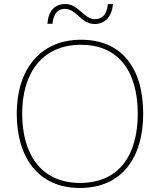

<svg xmlns="http://www.w3.org/2000/svg" viewBox="-20 -922 794 952"><path d="M215 -804H240C246 -864 275 -878 302 -878C360 -878 381 -803 449 -803C499 -803 535 -837 540 -902H515C509 -841 479 -827 450 -827C396 -827 370 -902 304 -902C253 -902 220 -870 215 -804ZM690 -358C690 -590 579 -725 382 -725C177 -725 63 -574 63 -359C63 -143 168 10 376 10C587 10 690 -143 690 -358ZM90 -359C90 -556 186 -700 382 -700C562 -700 663 -575 663 -358C663 -156 573 -15 377 -15C182 -15 90 -159 90 -359Z"/></svg>

Font: Noto Sans Georgian Thin
Style: Regular
Weight: 100
Designer: Monotype Design Team, Akaki Razmadze
Foundry: Google LLC
Version: Version 2.005